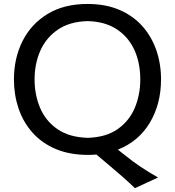

<svg xmlns="http://www.w3.org/2000/svg" viewBox="-20 -791 906 995"><path d="M436.5 11.7Q339.8 11.7 267.6 -19.3Q195.3 -50.3 147.5 -104.7Q99.6 -159.2 75.9 -229.7Q52.2 -300.3 52.2 -378.9Q52.2 -489.3 96.7 -577.9Q141.1 -666.5 226.3 -718.5Q311.5 -770.5 433.6 -770.5Q526.9 -770.5 597.9 -740.2Q668.9 -710 717 -656.2Q765.1 -602.5 789.8 -531.7Q814.5 -460.9 814.5 -379.4Q814.5 -251.5 756.1 -154.5Q697.8 -57.6 590.8 -15.6L634.8 19Q669.9 47.4 708.5 73.2Q747.1 99.1 798.8 128.9L679.2 184.1Q649.4 155.3 616.7 126.5Q584 97.7 550.8 69.8L479.5 9.8Q458.5 11.7 436.5 11.7ZM434.6 -76.7Q529.3 -79.6 589.6 -121.8Q649.9 -164.1 678.5 -231.9Q707 -299.8 707 -379.4Q707 -465.3 676.3 -532.5Q645.5 -599.6 585 -639.4Q524.4 -679.2 434.6 -681.6Q341.3 -679.2 280.3 -637.7Q219.2 -596.2 189.2 -528.6Q159.2 -460.9 159.2 -379.4Q159.2 -298.3 188.5 -230.5Q217.8 -162.6 278.6 -121.1Q339.4 -79.6 434.6 -76.7Z"/></svg>

Font: Pinar-DS1-FD Medium
Style: Regular
Weight: 500
Designer: Amin Abedi
Version: Version 3.000